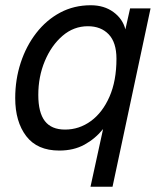

<svg xmlns="http://www.w3.org/2000/svg" viewBox="-20 -562 618 732"><path d="M206 12Q122 12 80 -43Q38 -98 38 -188Q38 -259 59 -323Q80 -387 118.5 -436.5Q157 -486 209.5 -514Q262 -542 326 -542Q377 -542 412.5 -516Q448 -490 458 -450L476 -530H554L409 150H325L373 -70Q343 -33 302 -10.5Q261 12 206 12ZM228 -68Q282 -68 326.5 -100.5Q371 -133 397.5 -193.5Q424 -254 424 -338Q424 -400 394.5 -431Q365 -462 315 -462Q261 -462 218.5 -425.5Q176 -389 151 -329.5Q126 -270 126 -200Q126 -133 151 -100.5Q176 -68 228 -68Z"/></svg>

Font: Geist Regular
Style: Italic
Weight: 400
Italic angle: -12°
Designer: Basement.studio, Andrés Briganti, Mateo Zaragoza
Foundry: Basement.studio, Vercel, Andrés Briganti, Guido Ferreyra, Mateo Zaragoza
Version: Version 1.500; ttfautohint (v1.8.4.7-5d5b)